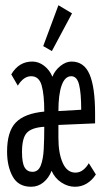

<svg xmlns="http://www.w3.org/2000/svg" viewBox="-20 -702 390 733"><path d="M99 11Q50 11 28.5 -28Q7 -67 7 -123Q7 -200 40.5 -234.5Q74 -269 149 -276Q149 -341 139 -376Q129 -411 99 -411Q70 -411 48 -375L23 -418Q52 -467 103 -467Q128 -467 149 -450.5Q170 -434 180 -409Q190 -434 211 -450.5Q232 -467 253 -467Q301 -467 322 -418Q343 -369 343 -268V-231L203 -225V-175Q203 -117 219.5 -80Q236 -43 268 -43Q284 -43 297 -53Q310 -63 319 -79L346 -36Q332 -14 311.5 -1.5Q291 11 266 11Q239 11 214 -5.5Q189 -22 177 -50Q166 -22 145.5 -5.5Q125 11 99 11ZM203 -278 290 -283Q290 -346 282 -378.5Q274 -411 252 -411Q228 -411 215.5 -376.5Q203 -342 203 -278ZM104 -46Q126 -46 135.5 -70Q145 -94 147 -133Q149 -172 149 -218Q101 -215 82.5 -195Q64 -175 64 -122Q64 -80 74 -63Q84 -46 104 -46ZM178 -507 145 -526 203 -682 255 -651Z"/></svg>

Font: Inconsolata ExtraCondensed
Style: Regular
Weight: 400
Width: 2
Monospace: yes
Designer: Raph Levien, Cyreal, Brenton Simpson
Foundry: Raph Levien, Cyreal, Google
Version: Version 3.001; ttfautohint (v1.8.2.53-6de2)